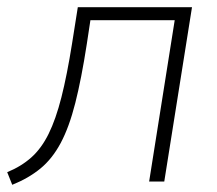

<svg xmlns="http://www.w3.org/2000/svg" viewBox="-29 -504 603 533"><path d="M5 9 -9 -26Q30 -42 58 -67Q86 -92 106 -132.5Q126 -173 141.5 -234Q157 -295 171 -383L187 -484H504L427 0H385L456 -448H222L212 -382Q197 -285 180 -218Q163 -151 139.5 -107Q116 -63 83 -36Q50 -9 5 9Z"/></svg>

Font: Nunito Sans 12pt ExtraLight
Style: Italic
Weight: 200
Italic angle: -9°
Designer: Vernon Adams
Foundry: Vernon Adams
Version: Version 3.101;gftools[0.9.27]